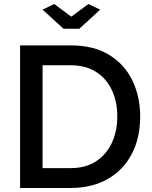

<svg xmlns="http://www.w3.org/2000/svg" viewBox="-20 -936 756 956"><path d="M80 0V-710H332Q447 -710 524 -662.5Q601 -615 639.5 -534.5Q678 -454 678 -356Q678 -248 635.5 -168Q593 -88 515 -44Q437 0 332 0ZM564 -356Q564 -431 536.5 -488.5Q509 -546 457.5 -578.5Q406 -611 332 -611H192V-99H332Q407 -99 458.5 -133Q510 -167 537 -225Q564 -283 564 -356ZM250 -916 335 -853 420 -916 479 -888 375 -793H296L192 -888Z"/></svg>

Font: Raleway Thin SemiBold
Style: Regular
Weight: 600
Version: Version 4.026